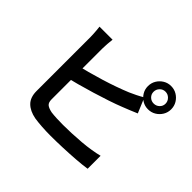

<svg xmlns="http://www.w3.org/2000/svg" viewBox="-186 -1080 1372 1372"><g transform="rotate(45 500.0 -393.5)"><path d="M769 -706Q769 -681 786.5 -664Q804 -647 829 -647Q854 -647 872 -664Q890 -681 890 -706Q890 -731 872 -749Q854 -767 829 -767Q804 -767 786.5 -749Q769 -731 769 -706ZM712 -706Q712 -739 728 -765.5Q744 -792 770.5 -808Q797 -824 829 -824Q862 -824 888.5 -808Q915 -792 931 -765.5Q947 -739 947 -706Q947 -674 931 -647.5Q915 -621 888.5 -605Q862 -589 829 -589Q797 -589 770.5 -605Q744 -621 728 -647.5Q712 -674 712 -706ZM299 -762Q296 -741 294 -713.5Q292 -686 292 -665Q292 -650 292 -612Q292 -574 292 -522.5Q292 -471 292 -414.5Q292 -358 292 -305.5Q292 -253 292 -212.5Q292 -172 292 -153Q292 -120 308 -107Q324 -94 359 -87Q382 -84 413.5 -82.5Q445 -81 479 -81Q518 -81 565 -83Q612 -85 660.5 -89Q709 -93 751.5 -100Q794 -107 825 -115V16Q780 23 718 27.5Q656 32 591.5 34.5Q527 37 472 37Q425 37 381.5 34Q338 31 306 26Q243 14 208.5 -20.5Q174 -55 174 -119Q174 -146 174 -192Q174 -238 174 -295Q174 -352 174 -410.5Q174 -469 174 -521Q174 -573 174 -611.5Q174 -650 174 -665Q174 -676 173 -693.5Q172 -711 170.5 -729.5Q169 -748 167 -762ZM240 -453Q287 -463 341 -477.5Q395 -492 450.5 -509Q506 -526 556.5 -544Q607 -562 648 -579Q673 -590 698.5 -602.5Q724 -615 751 -631L799 -517Q773 -506 743 -493.5Q713 -481 689 -472Q644 -454 587 -435Q530 -416 469 -397.5Q408 -379 349 -363Q290 -347 240 -335Z"/></g></svg>

Font: Noto Sans SC Thin SemiBold
Style: Regular
Weight: 600
Version: Version 2.004-H2;hotconv 1.0.118;makeotfexe 2.5.65603